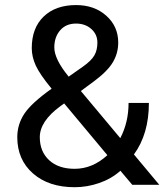

<svg xmlns="http://www.w3.org/2000/svg" viewBox="-20 -741 662 770"><path d="M49.3 -190.9Q49.3 -242.2 77.9 -285.2Q106.4 -328.1 187 -385.3Q139.6 -442.9 123.5 -478Q107.4 -513.2 107.4 -547.9Q107.4 -628.9 155.3 -674.8Q203.1 -720.7 285.2 -720.7Q358.4 -720.7 406.2 -678Q454.1 -635.3 454.1 -570.3Q454.1 -527.3 432.4 -491Q410.6 -454.6 356.4 -414.6L304.2 -376L462.4 -187Q495.6 -250.5 495.6 -328.1H577.1Q577.1 -203.6 517.1 -121.6L618.7 0H510.3L462.9 -56.2Q426.8 -23.9 378.2 -7.1Q329.6 9.8 279.3 9.8Q175.3 9.8 112.3 -45.4Q49.3 -100.6 49.3 -190.9ZM279.3 -64Q351.1 -64 410.6 -118.7L237.3 -326.2L221.2 -314.5Q139.6 -254.4 139.6 -190.9Q139.6 -133.3 177 -98.6Q214.4 -64 279.3 -64ZM197.8 -550.8Q197.8 -503.9 255.4 -433.6L313 -474.1Q346.2 -497.6 358.4 -518.8Q370.6 -540 370.6 -570.3Q370.6 -603 346.2 -624.8Q321.8 -646.5 284.7 -646.5Q244.6 -646.5 221.2 -619.4Q197.8 -592.3 197.8 -550.8Z"/></svg>

Font: Vazir
Style: Regular
Weight: 400
Designer: Saber Rastikerdar
Foundry: Saber Rastikerdar
Version: Version 30.0.0